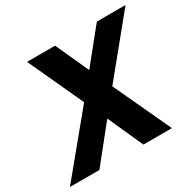

<svg xmlns="http://www.w3.org/2000/svg" viewBox="-208 -880 1069 1050"><g transform="rotate(-30 326.5 -355.0)"><path d="M-54 0 245 -363 85 -710H262L357 -501L526 -710H707L422 -361L590 0H410L310 -222L132 0Z"/></g></svg>

Font: Livvic
Style: Bold Italic
Weight: 700
Italic angle: -10°
Designer: Jacques Le Bailly, Baron von Fonthausen
Version: Version 1.001; ttfautohint (v1.8.2)